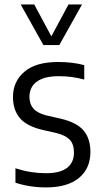

<svg xmlns="http://www.w3.org/2000/svg" viewBox="-20 -828 454 858"><path d="M186 9.5Q149 9.5 115 4.2Q81 -1 49 -11.5V-76Q85 -64.5 118.2 -59.2Q151.5 -54 185.5 -54Q249 -54 279.8 -78Q310.5 -102 310.5 -145.5Q310.5 -184 291.5 -203.8Q272.5 -223.5 232 -233.5L168 -248Q98 -265 68 -301.2Q38 -337.5 38 -395Q38 -463.5 88.8 -507.2Q139.5 -551 240 -551Q272.5 -551 301.2 -547.5Q330 -544 356.5 -537V-472.5Q326.5 -480.5 299.5 -484Q272.5 -487.5 242 -487.5Q195 -487.5 166.2 -475.2Q137.5 -463 124.5 -442.5Q111.5 -422 111.5 -396.5Q111.5 -363.5 129.2 -343Q147 -322.5 188 -312L252 -297.5Q324 -280.5 354 -244.2Q384 -208 384 -149Q384 -75 332.8 -32.8Q281.5 9.5 186 9.5ZM174 -626.5 72.5 -808H133L216.5 -652.5H202.5L286 -808H346.5L245 -626.5Z"/></svg>

Font: Encode Sans SemiCondensed
Style: Regular
Weight: 400
Width: 4
Designer: Multiple Designers
Foundry: Impallari Type
Version: Version 3.002